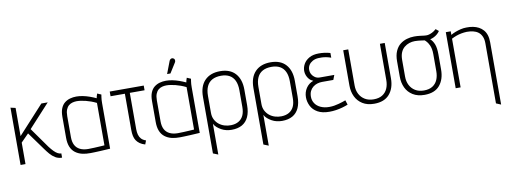

<svg xmlns="http://www.w3.org/2000/svg" viewBox="-69 -1086 4471 1690"><g transform="rotate(-10 2166.5 -240.5)"><path d="M307 -116 180 -295 369 -501H312L82 -250V-502L38 -512V0H82V-192L151 -262L266 -103Q283 -79 303.5 -55Q324 -31 350 -15.5Q376 0 408 0H409V-38H406Q393 -38 377 -46.5Q361 -55 343.5 -73Q326 -91 307 -116Z M846 -487 811 -502Q807 -493 803.5 -479.5Q800 -466 800 -462Q772 -475 742.5 -485.5Q713 -496 683 -502Q653 -508 625 -508Q596 -508 569 -500.5Q542 -493 520.5 -476Q499 -459 486.5 -429Q474 -399 474 -354V-165Q474 -118 487.5 -85Q501 -52 527 -32Q553 -12 587.5 -3.5Q622 5 663 4Q679 4 702 3Q725 2 749 1Q773 0 793.5 -1.5Q814 -3 827 -3.5Q840 -4 839 -4V-411Q839 -442 842.5 -464.5Q846 -487 846 -487ZM517 -163V-351Q517 -387 526 -409.5Q535 -432 550 -444.5Q565 -457 584 -462Q603 -467 622 -467Q639 -467 659.5 -464Q680 -461 702 -455.5Q724 -450 747.5 -441.5Q771 -433 795 -421V-42Q795 -42 782.5 -41Q770 -40 749 -39Q728 -38 702 -36.5Q676 -35 649 -35Q606 -35 576 -50Q546 -65 531.5 -93.5Q517 -122 517 -163Z M1095 -133V-458H1227V-500H923V-458H1051V-133Q1051 -104 1056 -80.5Q1061 -57 1072.5 -39.5Q1084 -22 1103 -8.5Q1122 5 1150 13L1163 -21Q1136 -30 1121.5 -46Q1107 -62 1101 -84Q1095 -106 1095 -133Z M1647 -487 1612 -502Q1608 -493 1604.5 -479.5Q1601 -466 1601 -462Q1573 -475 1543.5 -485.5Q1514 -496 1484 -502Q1454 -508 1426 -508Q1397 -508 1370 -500.5Q1343 -493 1321.5 -476Q1300 -459 1287.5 -429Q1275 -399 1275 -354V-165Q1275 -118 1288.5 -85Q1302 -52 1328 -32Q1354 -12 1388.5 -3.5Q1423 5 1464 4Q1480 4 1503 3Q1526 2 1550 1Q1574 0 1594.5 -1.5Q1615 -3 1628 -3.5Q1641 -4 1640 -4V-411Q1640 -442 1643.5 -464.5Q1647 -487 1647 -487ZM1318 -163V-351Q1318 -387 1327 -409.5Q1336 -432 1351 -444.5Q1366 -457 1385 -462Q1404 -467 1423 -467Q1440 -467 1460.5 -464Q1481 -461 1503 -455.5Q1525 -450 1548.5 -441.5Q1572 -433 1596 -421V-42Q1596 -42 1583.5 -41Q1571 -40 1550 -39Q1529 -38 1503 -36.5Q1477 -35 1450 -35Q1407 -35 1377 -50Q1347 -65 1332.5 -93.5Q1318 -122 1318 -163ZM1531 -650Q1536 -657 1537 -664.5Q1538 -672 1535.5 -679Q1533 -686 1525 -690Q1518 -694 1511 -693Q1504 -692 1498 -687Q1492 -682 1489 -674L1447 -564H1477Z M2093 -171V-311Q2093 -403 2046 -455.5Q1999 -508 1910 -508Q1822 -508 1772.5 -457Q1723 -406 1723 -311V194L1768 212V-63Q1777 -45 1793.5 -30.5Q1810 -16 1830.5 -4.5Q1851 7 1874.5 12.5Q1898 18 1922 18Q1978 18 2016 -3.5Q2054 -25 2073.5 -67.5Q2093 -110 2093 -171ZM2049 -313V-164Q2049 -118 2034.5 -87.5Q2020 -57 1992 -40.5Q1964 -24 1924 -23Q1895 -22 1867 -30.5Q1839 -39 1817 -56.5Q1795 -74 1781.5 -100Q1768 -126 1768 -160V-313Q1768 -363 1784 -397.5Q1800 -432 1832 -449.5Q1864 -467 1912 -467Q1956 -467 1986.5 -450Q2017 -433 2033 -399Q2049 -365 2049 -313Z M2544 -171V-311Q2544 -403 2497 -455.5Q2450 -508 2361 -508Q2273 -508 2223.5 -457Q2174 -406 2174 -311V194L2219 212V-63Q2228 -45 2244.5 -30.5Q2261 -16 2281.5 -4.5Q2302 7 2325.5 12.5Q2349 18 2373 18Q2429 18 2467 -3.5Q2505 -25 2524.5 -67.5Q2544 -110 2544 -171ZM2500 -313V-164Q2500 -118 2485.5 -87.5Q2471 -57 2443 -40.5Q2415 -24 2375 -23Q2346 -22 2318 -30.5Q2290 -39 2268 -56.5Q2246 -74 2232.5 -100Q2219 -126 2219 -160V-313Q2219 -363 2235 -397.5Q2251 -432 2283 -449.5Q2315 -467 2363 -467Q2407 -467 2437.5 -450Q2468 -433 2484 -399Q2500 -365 2500 -313Z M2895 -455V-497Q2867 -505 2842 -508Q2817 -511 2794 -511Q2741 -511 2707 -491.5Q2673 -472 2656.5 -442.5Q2640 -413 2640 -381Q2640 -362 2647 -342.5Q2654 -323 2668 -307Q2682 -291 2704 -282Q2662 -267 2638.5 -231Q2615 -195 2615 -150Q2615 -110 2633.5 -72.5Q2652 -35 2692.5 -12Q2733 11 2798 11Q2827 11 2857 6.5Q2887 2 2915 -6Q2943 -14 2965 -23L2952 -64Q2940 -59 2924 -54Q2908 -49 2888.5 -43.5Q2869 -38 2847.5 -34.5Q2826 -31 2803 -31Q2760 -31 2727 -46Q2694 -61 2676.5 -87.5Q2659 -114 2659 -147Q2659 -176 2669 -197Q2679 -218 2696.5 -232Q2714 -246 2735 -252.5Q2756 -259 2778 -259H2879L2895 -301H2766Q2742 -301 2724 -312.5Q2706 -324 2695.5 -342.5Q2685 -361 2685 -383Q2685 -408 2697 -426.5Q2709 -445 2730.5 -457Q2752 -469 2780 -471Q2794 -472 2812 -471.5Q2830 -471 2851.5 -467Q2873 -463 2895 -455Z M3381 -185V-501H3338V-178Q3338 -134 3323 -100.5Q3308 -67 3277.5 -48Q3247 -29 3200 -29Q3155 -29 3122.5 -48.5Q3090 -68 3072.5 -101.5Q3055 -135 3055 -178V-501H3010V-185Q3010 -131 3031 -87Q3052 -43 3094 -16.5Q3136 10 3198 10Q3289 10 3335 -43.5Q3381 -97 3381 -185Z M3869 -522 3843 -543Q3826 -527 3806 -517Q3786 -507 3768 -504Q3754 -502 3736.5 -504Q3719 -506 3696.5 -509Q3674 -512 3645 -512Q3613 -512 3580 -502.5Q3547 -493 3520 -472Q3493 -451 3476.5 -414Q3460 -377 3460 -323V-185Q3460 -131 3480.5 -87Q3501 -43 3543.5 -16.5Q3586 10 3648 10Q3739 10 3784 -43.5Q3829 -97 3829 -185V-320Q3829 -378 3816 -411Q3803 -444 3781 -463Q3798 -467 3814.5 -475Q3831 -483 3845 -495Q3859 -507 3869 -522ZM3785 -329V-178Q3785 -134 3770.5 -100.5Q3756 -67 3726 -48Q3696 -29 3649 -29Q3604 -29 3572 -48.5Q3540 -68 3523 -101.5Q3506 -135 3506 -178V-326Q3506 -366 3517.5 -393.5Q3529 -421 3549.5 -438Q3570 -455 3594.5 -463Q3619 -471 3645 -471Q3659 -471 3674.5 -469.5Q3690 -468 3704.5 -466Q3719 -464 3732 -462Q3736 -458 3743 -451.5Q3750 -445 3757 -434.5Q3764 -424 3770.5 -410Q3777 -396 3781 -376Q3785 -356 3785 -329Z M4253 -344V193L4296 211V-346Q4296 -383 4287 -410.5Q4278 -438 4261 -457Q4244 -476 4221.5 -488Q4199 -500 4171 -505.5Q4143 -511 4112 -510Q4087 -510 4061.5 -504Q4036 -498 4012.5 -489Q3989 -480 3971 -469V-501H3927V0H3971V-435Q3992 -446 4014 -454Q4036 -462 4060 -466.5Q4084 -471 4109 -472Q4139 -472 4165 -466Q4191 -460 4210.5 -445.5Q4230 -431 4241.5 -406Q4253 -381 4253 -344Z"/></g></svg>

Font: Advent Pro Light
Style: Regular
Weight: 300
Version: Version 3.000